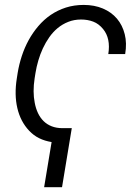

<svg xmlns="http://www.w3.org/2000/svg" viewBox="-20 -573 568 784"><path d="M48.7 -253.2 52.2 -275.6Q57.9 -310.4 69.1 -344.5Q80.3 -378.6 97.1 -409.3Q114 -440 136.5 -466.4Q159.1 -492.9 187.1 -512.1Q215.2 -531.2 248.9 -542.1Q282.7 -552.9 321.7 -552.9Q365.4 -552.9 400.2 -538.2Q435 -523.4 457.6 -496.8Q480.1 -470.2 489.3 -433.4Q498.6 -396.7 491.1 -352.3H422.2Q432.5 -416.2 400.9 -454.5Q383.5 -475.9 360.8 -484.6Q338.1 -493.3 311.1 -493.3Q282.7 -493.3 258.9 -483.8Q235.1 -474.4 215.7 -458.5Q196.4 -442.5 181.3 -421Q166.2 -399.5 155 -375.4Q143.8 -351.2 136.4 -325.6Q128.9 -300.1 125 -275.6L121.4 -253.2Q112.9 -197.8 121.8 -153.4Q126.1 -130.3 135.1 -111.2Q144.2 -92 158.2 -78.3Q172.2 -64.6 191.4 -57.2Q210.6 -49.7 235.1 -49.7H273.1L233.3 191.4H160.2L190.7 7.1Q162.6 2.5 139.9 -8.7Q117.2 -19.9 99.1 -39.1Q63.6 -76.7 50.8 -131.6Q38 -186.4 48.7 -253.2Z"/></svg>

Font: Inter P Light
Style: Italic
Weight: 300
Italic angle: 9.39999°
Designer: Rasmus Andersson
Foundry: rsms
Version: Version 3.018;git-588b23468